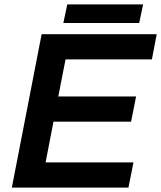

<svg xmlns="http://www.w3.org/2000/svg" viewBox="-20 -856 735 876"><path d="M34 0 170 -700H695L673 -585H279L246 -416H601L578 -301H224L188 -115H589L566 0ZM269 -751 287 -836H633L615 -751Z"/></svg>

Font: REM Medium
Style: Italic
Weight: 500
Italic angle: -11°
Designer: Octavio Pardo
Foundry: Ashler Design
Version: Version 1.005;gftools[0.9.28]